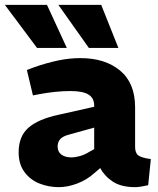

<svg xmlns="http://www.w3.org/2000/svg" viewBox="-55 -765 653 793"><path d="M188 8Q146 8 108 -7Q70 -22 46 -54.5Q22 -87 22 -136Q22 -202 62.5 -237.5Q103 -273 187 -291L334 -324V-326Q335 -358 312 -373.5Q289 -389 236 -389Q205 -389 172 -385.5Q139 -382 107 -376L81 -371L56 -476L88 -488Q137 -505 184 -515Q231 -525 277 -525Q379 -525 441 -473.5Q503 -422 503 -322V-158Q503 -133 516.5 -123Q530 -113 568 -108L557 0Q543 3 528.5 5.5Q514 8 504 8Q446 8 411.5 -14.5Q377 -37 359 -71L337 -52Q304 -22 264 -7Q224 8 188 8ZM240 -115Q256 -115 275.5 -120.5Q295 -126 314 -138L334 -149V-238L230 -209Q203 -202 193 -189.5Q183 -177 183 -160Q183 -138 198.5 -126.5Q214 -115 240 -115ZM98 -567 -35 -745H139L221 -567ZM312 -567 186 -745H363L434 -567Z"/></svg>

Font: REM
Style: Bold
Weight: 700
Designer: Octavio Pardo
Foundry: Ashler Design
Version: Version 1.005;gftools[0.9.28]